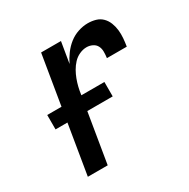

<svg xmlns="http://www.w3.org/2000/svg" viewBox="-126 -645 752 762"><g transform="rotate(-30 250.0 -264.0)"><path d="M66 0 152 -520H243L227 -424Q237 -445 251.5 -464.5Q266 -484 284.5 -498.5Q303 -513 325.5 -520.5Q348 -528 370 -528Q389 -528 406 -523Q423 -518 435 -506Q447 -494 453.5 -477.5Q460 -461 462 -443Q464 -425 462.5 -406.5Q461 -388 458 -370H367Q369 -384 369 -398.5Q369 -413 363 -424.5Q357 -436 344.5 -442Q332 -448 318 -448Q302 -448 285.5 -440.5Q269 -433 257 -420Q245 -407 236.5 -392Q228 -377 222 -361Q216 -345 212 -328.5Q208 -312 206 -296L157 0ZM49 -227V-293H311V-227Z"/></g></svg>

Font: Iosevka SS04 Medium Oblique
Style: Regular
Weight: 500
Italic angle: -9°
Monospace: yes
Designer: Belleve Invis
Foundry: Belleve Invis
Version: Version 19.0.0; ttfautohint (v1.8.4)